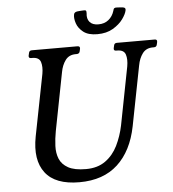

<svg xmlns="http://www.w3.org/2000/svg" viewBox="-57 -886 857 950"><g transform="rotate(-5 371.5 -411.5)"><path d="M731.5 -660Q744.5 -660 742.5 -647L739.8 -635Q737.5 -622 724.5 -622H718.5Q685.5 -622 667.6 -598Q649.8 -574 643.5 -539L585.5 -242Q561.5 -121 489.9 -55Q418.2 11 299.5 11Q179.8 11 130.4 -53.5Q81 -118 103 -233L163 -539Q169.2 -574 161.6 -598Q154 -622 120 -622H114Q101 -622 103.2 -635L106 -647Q108 -660 121 -660H347.5Q361.5 -660 359.5 -647L356.8 -635Q354.5 -622 340.5 -622H335.5Q302.5 -622 284.6 -598Q266.8 -574 260.5 -539L204.5 -251Q197.5 -214 196 -178.2Q194.5 -142.5 206.2 -114Q218 -85.5 249.1 -68.2Q280.2 -51 337.5 -51Q395 -51 433.8 -78.8Q472.5 -106.5 495 -152.2Q517.5 -198 528.5 -251L584.5 -539Q590.8 -574 583.1 -598Q575.5 -622 541.5 -622H536.5Q523.5 -622 525.8 -635L528.5 -647Q530.5 -660 543.5 -660ZM451.5 -711Q406.5 -711 382.1 -730.1Q357.8 -749.2 349.5 -774Q341.2 -798.8 344.5 -817Q345.5 -824.2 350.2 -827.6Q355 -831 362.5 -832Q368.2 -832.5 377.9 -833.4Q387.5 -834.2 393 -834.2Q402 -835 404.9 -832Q407.8 -829 407.2 -819Q403.5 -791.8 417.5 -775.4Q431.5 -759 461 -759Q491 -759 511.2 -775.4Q531.5 -791.8 539.8 -819Q541.8 -829 546.1 -832Q550.5 -835 558.8 -834.2Q564.2 -834.2 573.6 -833.4Q583 -832.5 588.5 -832Q603.5 -830 600.5 -817Q597.2 -798.8 579.4 -774Q561.5 -749.2 529.5 -730.1Q497.5 -711 451.5 -711Z"/></g></svg>

Font: Young Serif Light
Style: Italic
Weight: 300
Italic angle: -10.979°
Designer: Bastien Sozeau
Foundry: NBR — Bastien Sozeau
Version: Version 5.001